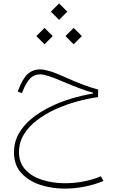

<svg xmlns="http://www.w3.org/2000/svg" viewBox="-20 -775 679 1120"><path d="M276.9 -707 324.7 -754.9 372.6 -707 324.7 -659.2ZM361.8 -564.5 409.7 -612.3 457.5 -564.5 409.7 -516.6ZM191.9 -564.5 239.7 -612.3 287.6 -564.5 239.7 -516.6ZM213.4 -370.1Q235.4 -370.1 268.3 -360.6Q301.3 -351.1 363.3 -323.2Q421.9 -296.9 465.1 -280.8Q508.3 -264.6 552.7 -252.4L551.8 -208.5Q492.2 -200.2 428 -182.6Q363.8 -165 303.7 -137.7Q243.7 -110.4 195.6 -73.7Q147.5 -37.1 119.1 9.5Q90.8 56.2 90.8 112.3Q90.8 174.8 128.4 215.1Q166 255.4 227.5 274.7Q289.1 293.9 359.9 293.9Q413.1 293.9 467 283.7Q521 273.4 568.8 253.4L583.5 280.8Q530.3 302.7 472.4 314Q414.6 325.2 358.4 325.2Q279.3 325.2 211.7 302.2Q144 279.3 102.8 232.4Q61.5 185.5 61.5 114.3Q61.5 54.7 89.1 5.4Q116.7 -43.9 164.1 -82.8Q211.4 -121.6 271 -150.9Q330.6 -180.2 395.5 -199.7Q460.4 -219.2 522.5 -229.5V-234.4Q485.8 -244.1 445.1 -259.5Q404.3 -274.9 350.6 -297.4Q293.9 -321.8 262.9 -331.5Q231.9 -341.3 213.4 -341.3Q179.7 -341.3 156.2 -317.9Q132.8 -294.4 110.8 -239.3L107.9 -231.9L83.5 -240.7L86.4 -248.5Q110.8 -314.5 140.6 -342.3Q170.4 -370.1 213.4 -370.1Z"/></svg>

Font: Estedad-FD Thin
Style: Regular
Weight: 100
Designer: Amin Abedi
Version: Version 7.3